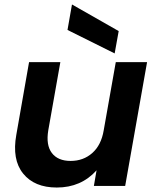

<svg xmlns="http://www.w3.org/2000/svg" viewBox="-20 -832 701 859"><path d="M638 -554 540 0H400L412 -70Q343 7 234 7Q134 7 83.5 -55.5Q33 -118 53 -229L110 -554H250L196 -249Q185 -183 212 -147.5Q239 -112 296 -112Q353 -112 393 -147.5Q433 -183 444 -249L498 -554ZM282 -698 302 -812 511 -693 493 -593Z"/></svg>

Font: Poppins SemiBold
Style: Italic
Weight: 600
Italic angle: -10°
Designer: Ninad Kale (Devanagari), Jonny Pinhorn (Latin)
Foundry: Indian Type Foundry
Version: Version 3.200;PS 1.000;hotconv 16.6.54;makeotf.lib2.5.65590